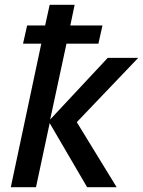

<svg xmlns="http://www.w3.org/2000/svg" viewBox="-20 -780 596 800"><path d="M25 0H130L187 -267L343 0H466L300 -271L556 -539H429L189 -282L257 -598H390L407 -674H273L291 -760H187L168 -674H93L76 -598H152Z"/></svg>

Font: Noto Sans Medium
Style: Italic
Weight: 500
Italic angle: -12°
Designer: Monotype Design Team
Foundry: Monotype Imaging Inc.
Version: Version 2.013